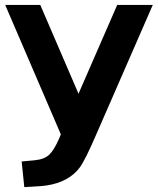

<svg xmlns="http://www.w3.org/2000/svg" viewBox="-20 -559 637 775"><path d="M453.1 -539.1H596.7L369.1 -17.6Q324.2 86.9 301.8 117.2Q257.8 175.8 168.9 189.5Q149.4 192.4 127 193.4L78.1 196.3L67.4 92.8L120.1 87.9Q159.2 84 178.7 65.4Q198.2 46.9 217.8 2L225.6 -16.6L1 -539.1H142.6L296.9 -180.7Z"/></svg>

Font: Min Sans Bold
Style: Regular
Weight: 700
Designer: Jinseong-Kim, NotoSansCJK, Nunito
Foundry: Jinseong-Kim
Version: Version 1.400;Glyphs 3.1.2 (3151)